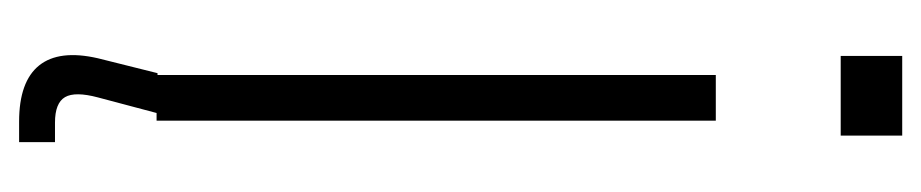

<svg xmlns="http://www.w3.org/2000/svg" viewBox="-411 -429 988 206"><g transform="rotate(90 83.0 -326.0)"><path d="M40 -734V-800H125.5V-734ZM60.5 0V-600H109.5V0ZM132.5 147.5H110.5Q67.5 147.5 50.2 126Q33 104.5 42.5 63L58.5 -1H101.5L84.5 63Q78 87.5 84.2 98.2Q90.5 109 111.5 109H132.5Z"/></g></svg>

Font: Big Shoulders Text ExtraLight
Style: Regular
Weight: 250
Version: Version 2.002